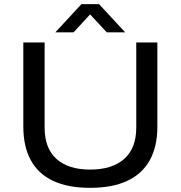

<svg xmlns="http://www.w3.org/2000/svg" viewBox="-20 -891 868 923"><path d="M413.3 12Q307.5 12 236.2 -21.1Q164.9 -54.2 128.5 -120.1Q92.1 -185.9 92.1 -282.7V-687H194.5V-277.1Q194.5 -178.5 251.4 -127.1Q308.4 -75.8 413.3 -75.8Q519.2 -75.8 577.1 -127.1Q635 -178.5 635 -277.1V-687H736.5V-282.7Q736.5 -185.9 699.6 -120.1Q662.7 -54.2 590.9 -21.1Q519.2 12 413.3 12ZM246.1 -735.5 371.5 -871.2H456.1L581.9 -735.5H493.3L390.6 -846L436 -846.5L333.6 -735.5Z"/></svg>

Font: Archivo SemiBold SemiExpanded
Style: Regular
Weight: 600
Width: 6
Version: Version 2.001